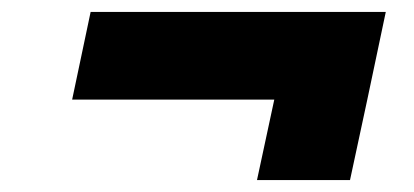

<svg xmlns="http://www.w3.org/2000/svg" viewBox="-20 -550 695 322"><path d="M101 -383 132 -530H627L596 -383L567 -248H411L440 -383Z"/></svg>

Font: Be Vietnam Pro Black
Style: Italic
Weight: 900
Italic angle: -12°
Designer: Lam Bao, Tony Le, Vietanh Nguyen
Foundry: Yellow Type Foundry
Version: Version 1.002; ttfautohint (v1.8.3)